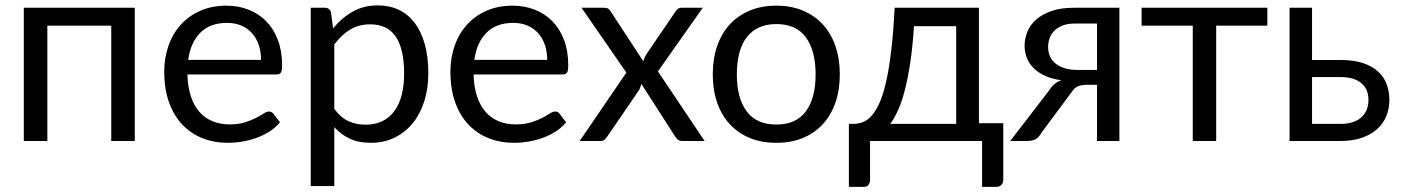

<svg xmlns="http://www.w3.org/2000/svg" viewBox="-20 -536 5332 730"><path d="M492.5 0H403V-438.5H160V0H70.5V-506.5H492.5Z M1044.5 -71Q1028 -51 1005 -36.2Q982 -21.5 955.8 -12Q929.5 -2.5 901.5 2.2Q873.5 7 846 7Q793.5 7 749.2 -10.8Q705 -28.5 672.8 -62.8Q640.5 -97 622.5 -147.5Q604.5 -198 604.5 -263.5Q604.5 -316.5 620.8 -362.5Q637 -408.5 667.5 -442.2Q698 -476 742 -495.2Q786 -514.5 841 -514.5Q886.5 -514.5 925.2 -499.2Q964 -484 992.2 -455.2Q1020.5 -426.5 1036.5 -384.2Q1052.5 -342 1052.5 -288Q1052.5 -267 1048 -260Q1043.5 -253 1031 -253H692.5Q694 -205 705.8 -169.5Q717.5 -134 738.5 -110.2Q759.5 -86.5 788.5 -74.8Q817.5 -63 853.5 -63Q887 -63 911.2 -70.8Q935.5 -78.5 953 -87.5Q970.5 -96.5 982.2 -104.2Q994 -112 1002.5 -112Q1013.5 -112 1019.5 -103.5ZM972.5 -308.5Q972.5 -339.5 963.8 -365.2Q955 -391 938.2 -409.8Q921.5 -428.5 897.5 -438.8Q873.5 -449 843 -449Q779 -449 741.8 -411.8Q704.5 -374.5 695.5 -308.5Z M1246.5 -428Q1278.5 -467.5 1320.5 -491.5Q1362.5 -515.5 1416.5 -515.5Q1460.5 -515.5 1496 -498.8Q1531.5 -482 1556.5 -449.2Q1581.5 -416.5 1595 -368Q1608.5 -319.5 1608.5 -256.5Q1608.5 -200.5 1593.5 -152.2Q1578.5 -104 1550.2 -68.8Q1522 -33.5 1481.2 -13.2Q1440.5 7 1389.5 7Q1343 7 1309.8 -8.8Q1276.5 -24.5 1251 -52.5V171.5H1161.5V-506.5H1215Q1234 -506.5 1238.5 -488ZM1251 -122Q1275.5 -89 1304.5 -75.5Q1333.5 -62 1369.5 -62Q1440.5 -62 1478.5 -112.5Q1516.5 -163 1516.5 -256.5Q1516.5 -306 1507.8 -341.5Q1499 -377 1482.5 -399.8Q1466 -422.5 1442 -433Q1418 -443.5 1387.5 -443.5Q1344 -443.5 1311.2 -423.5Q1278.5 -403.5 1251 -367Z M2132.5 -71Q2116 -51 2093 -36.2Q2070 -21.5 2043.8 -12Q2017.5 -2.5 1989.5 2.2Q1961.5 7 1934 7Q1881.5 7 1837.2 -10.8Q1793 -28.5 1760.8 -62.8Q1728.5 -97 1710.5 -147.5Q1692.5 -198 1692.5 -263.5Q1692.5 -316.5 1708.8 -362.5Q1725 -408.5 1755.5 -442.2Q1786 -476 1830 -495.2Q1874 -514.5 1929 -514.5Q1974.5 -514.5 2013.2 -499.2Q2052 -484 2080.2 -455.2Q2108.5 -426.5 2124.5 -384.2Q2140.5 -342 2140.5 -288Q2140.5 -267 2136 -260Q2131.5 -253 2119 -253H1780.5Q1782 -205 1793.8 -169.5Q1805.5 -134 1826.5 -110.2Q1847.5 -86.5 1876.5 -74.8Q1905.5 -63 1941.5 -63Q1975 -63 1999.2 -70.8Q2023.5 -78.5 2041 -87.5Q2058.5 -96.5 2070.2 -104.2Q2082 -112 2090.5 -112Q2101.5 -112 2107.5 -103.5ZM2060.5 -308.5Q2060.5 -339.5 2051.8 -365.2Q2043 -391 2026.2 -409.8Q2009.5 -428.5 1985.5 -438.8Q1961.5 -449 1931 -449Q1867 -449 1829.8 -411.8Q1792.5 -374.5 1783.5 -308.5Z M2659 0H2573.5Q2562.5 0 2556.2 -5.8Q2550 -11.5 2546 -18.5L2418.5 -217Q2416.5 -210 2414.2 -203.2Q2412 -196.5 2408 -191L2290 -18.5Q2285 -11.5 2279.2 -5.8Q2273.5 0 2263.5 0H2184L2361.5 -260L2191 -506.5H2276.5Q2287.5 -506.5 2292.5 -503Q2297.5 -499.5 2301.5 -493L2426 -303Q2430 -317.5 2438.5 -331L2547.5 -491Q2552 -498 2557.2 -502.2Q2562.5 -506.5 2570 -506.5H2652L2481.5 -264.5Z M2932 -62.5Q3007 -62.5 3044 -112.8Q3081 -163 3081 -253Q3081 -343.5 3044 -394Q3007 -444.5 2932 -444.5Q2894 -444.5 2865.8 -431.5Q2837.5 -418.5 2818.8 -394Q2800 -369.5 2790.8 -333.8Q2781.5 -298 2781.5 -253Q2781.5 -163 2818.8 -112.8Q2856 -62.5 2932 -62.5ZM2932 -514.5Q2987.5 -514.5 3032 -496Q3076.5 -477.5 3108 -443.5Q3139.5 -409.5 3156.2 -361.2Q3173 -313 3173 -253.5Q3173 -193.5 3156.2 -145.5Q3139.5 -97.5 3108 -63.5Q3076.5 -29.5 3032 -11.2Q2987.5 7 2932 7Q2876 7 2831.2 -11.2Q2786.5 -29.5 2755 -63.5Q2723.5 -97.5 2706.8 -145.5Q2690 -193.5 2690 -253.5Q2690 -313 2706.8 -361.2Q2723.5 -409.5 2755 -443.5Q2786.5 -477.5 2831.2 -496Q2876 -514.5 2932 -514.5Z M3794.5 -67.5V147Q3794.5 160 3787.2 167.2Q3780 174.5 3768.5 174.5H3714V0H3288V149Q3288 158.5 3282.2 166.5Q3276.5 174.5 3263.5 174.5H3207.5V-65H3224Q3241.5 -65 3258.8 -71Q3276 -77 3292 -93.8Q3308 -110.5 3322.2 -141Q3336.5 -171.5 3348 -220.5Q3359.5 -269.5 3368 -339.8Q3376.5 -410 3381.5 -506.5H3702V-67.5ZM3615.5 -65V-436.5H3455Q3450 -358.5 3441 -298.5Q3432 -238.5 3420.2 -193.2Q3408.5 -148 3394.2 -116.5Q3380 -85 3364.5 -65Z M4236 -506.5V0H4151V-213.5H4112Q4098 -213.5 4088.8 -211.2Q4079.5 -209 4072.8 -205Q4066 -201 4061 -194.8Q4056 -188.5 4050.5 -180.5L3939.5 -31Q3931 -15 3918.8 -7.5Q3906.5 0 3883 0H3821L3968 -191Q3986 -221 4015.5 -231Q3977 -236 3950.5 -249Q3924 -262 3907.2 -279.8Q3890.5 -297.5 3883 -319Q3875.5 -340.5 3875.5 -362.5Q3875.5 -388.5 3885.8 -414.5Q3896 -440.5 3918.5 -460.8Q3941 -481 3976.8 -493.8Q4012.5 -506.5 4063.5 -506.5ZM4151 -270V-446.5H4066Q4037.5 -446.5 4018 -438.2Q3998.5 -430 3986.8 -417.2Q3975 -404.5 3970 -388.8Q3965 -373 3965 -357.5Q3965 -316.5 3995 -293.2Q4025 -270 4077 -270Z M4798.5 -438.5H4604V0H4515V-438.5H4320.5V-506.5H4798.5Z M5076 -308Q5128.5 -308 5164.2 -295.5Q5200 -283 5221.8 -262Q5243.5 -241 5253 -213.5Q5262.5 -186 5262.5 -156.5Q5262.5 -122.5 5250.5 -93.8Q5238.5 -65 5215 -44.2Q5191.5 -23.5 5157 -11.8Q5122.5 0 5077.5 0H4883V-506.5H4968.5V-308ZM5077.5 -65Q5104.5 -65 5124.2 -71.8Q5144 -78.5 5157 -90.8Q5170 -103 5176.5 -119.5Q5183 -136 5183 -155.5Q5183 -173.5 5177.5 -189.2Q5172 -205 5159.2 -217Q5146.5 -229 5126 -236Q5105.5 -243 5076 -243H4968.5V-65Z"/></svg>

Font: Lato
Style: Regular
Weight: 400
Designer: Lukasz Dziedzic with Adam Twardoch and Botio Nikoltchev
Foundry: tyPoland Lukasz Dziedzic
Version: Version 2.010; 2014-09-01; http://www.latofonts.com/; ttfaut